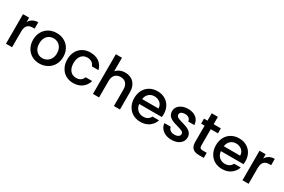

<svg xmlns="http://www.w3.org/2000/svg" viewBox="107 -1916 4582 3101"><g transform="rotate(30 2397.5 -365.5)"><path d="M189 0V-290C189 -402 236 -442 325 -442H354V-560C278 -560 222 -527 189 -471V-551H75V0Z M422 -276C422 -105 541 9 698 9C751 9 799 -3 843 -27C930 -74 984 -164 984 -276C984 -332 972 -382 947 -425C898 -512 808 -560 703 -560C650 -560 603 -548 560 -525C475 -478 422 -388 422 -276ZM538 -276C538 -397 612 -461 701 -461C789 -461 867 -397 867 -276C867 -155 785 -90 698 -90C652 -90 614 -106 584 -139C553 -171 538 -217 538 -276Z M1094 -127C1139 -40 1224 9 1329 9C1460 9 1551 -62 1583 -174H1460C1439 -116 1395 -87 1329 -87C1236 -87 1176 -157 1176 -276C1176 -395 1236 -464 1329 -464C1396 -464 1440 -432 1460 -377H1583C1552 -494 1462 -560 1329 -560C1171 -560 1059 -447 1059 -276C1059 -219 1071 -170 1094 -127Z M1697 0H1811V-308C1811 -407 1865 -461 1950 -461C2035 -461 2088 -407 2088 -308V0H2201V-325C2201 -476 2108 -560 1982 -560C1911 -560 1850 -534 1811 -487V-740H1697Z M2344 -127C2391 -40 2478 9 2583 9C2648 9 2702 -7 2746 -40C2789 -72 2819 -113 2836 -164H2713C2688 -113 2644 -87 2583 -87C2540 -87 2504 -100 2475 -127C2446 -154 2429 -189 2426 -233H2847C2850 -250 2851 -268 2851 -289C2851 -450 2740 -560 2583 -560C2420 -560 2308 -447 2308 -276C2308 -219 2320 -170 2344 -127ZM2477 -427C2505 -452 2539 -464 2578 -464C2621 -464 2658 -451 2687 -426C2716 -401 2731 -367 2732 -325H2427C2432 -368 2449 -402 2477 -427Z M2965 -79C3005 -24 3076 9 3163 9C3291 9 3374 -60 3374 -154C3373 -189 3364 -218 3345 -239C3308 -282 3260 -299 3180 -320C3150 -329 3127 -336 3112 -342C3081 -353 3057 -373 3057 -402C3057 -439 3090 -464 3150 -464C3211 -464 3249 -432 3253 -383H3367C3362 -492 3279 -560 3154 -560C3026 -560 2942 -490 2942 -401C2942 -365 2952 -336 2971 -314C3009 -270 3056 -255 3139 -232C3224 -208 3262 -194 3262 -153C3262 -114 3225 -87 3161 -87C3100 -87 3055 -122 3051 -169H2933C2934 -136 2945 -106 2965 -79Z M3450 -458H3515V-153C3515 -45 3571 0 3674 0H3764V-95H3694C3647 -95 3630 -112 3630 -153V-458H3764V-551H3630V-688H3515V-551H3450Z M3867 -127C3914 -40 4001 9 4106 9C4171 9 4225 -7 4269 -40C4312 -72 4342 -113 4359 -164H4236C4211 -113 4167 -87 4106 -87C4063 -87 4027 -100 3998 -127C3969 -154 3952 -189 3949 -233H4370C4373 -250 4374 -268 4374 -289C4374 -450 4263 -560 4106 -560C3943 -560 3831 -447 3831 -276C3831 -219 3843 -170 3867 -127ZM4000 -427C4028 -452 4062 -464 4101 -464C4144 -464 4181 -451 4210 -426C4239 -401 4254 -367 4255 -325H3950C3955 -368 3972 -402 4000 -427Z M4600 0V-290C4600 -402 4647 -442 4736 -442H4765V-560C4689 -560 4633 -527 4600 -471V-551H4486V0Z"/></g></svg>

Font: Poppins Medium
Style: Regular
Weight: 500
Designer: Ninad Kale (Devanagari), Jonny Pinhorn (Latin)
Foundry: Indian Type Foundry
Version: 4.004